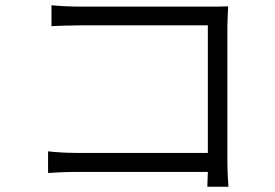

<svg xmlns="http://www.w3.org/2000/svg" viewBox="-20 -701 1040 727"><path d="M162 -128V-46C188 -48 231 -50 272 -50H767L765 6H845C844 -6 841 -50 841 -86V-603C841 -625 843 -655 844 -677C823 -676 795 -676 772 -676H281C249 -676 207 -678 175 -681V-602C197 -603 246 -605 282 -605H767V-122H270C229 -122 186 -125 162 -128Z"/></svg>

Font: Noto Sans JP DemiLight
Style: Regular
Weight: 350
Designer: Ryoko NISHIZUKA 西塚涼子 (kana, bopomofo & ideographs); Paul D. Hunt (Latin, Greek & Cyrillic); Sandoll Communications 산돌커뮤니
Foundry: Adobe
Version: Version 2.004;hotconv 1.0.118;makeotfexe 2.5.65603